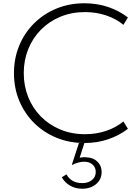

<svg xmlns="http://www.w3.org/2000/svg" viewBox="-20 -860 854 1176"><path d="M497 16Q404.5 16 325.8 -16.5Q247 -49 188.5 -107.2Q130 -165.5 97.8 -243.2Q65.5 -321 65.5 -412Q65.5 -503 97.8 -580.8Q130 -658.5 188.5 -716.8Q247 -775 325.8 -807.5Q404.5 -840 497 -840Q575 -840 642.8 -817Q710.5 -794 763.5 -753L736 -708Q689.5 -746 629 -766Q568.5 -786 500.5 -786Q418 -786 349.2 -757.2Q280.5 -728.5 230.2 -677.5Q180 -626.5 152.8 -558.5Q125.5 -490.5 125.5 -412Q125.5 -333.5 152.8 -265.5Q180 -197.5 230.2 -146.5Q280.5 -95.5 349.2 -66.8Q418 -38 500.5 -38Q568.5 -38 629 -58Q689.5 -78 736 -116L763.5 -71Q711 -30.5 643.2 -7.2Q575.5 16 497 16ZM483.5 296Q442.5 296 410 277.5Q377.5 259 358.5 226L387 208Q417 261.5 483.5 261.5Q520.5 261.5 543.5 242.5Q566.5 223.5 566.5 193.5Q566.5 165.5 547 148Q527.5 130.5 495.5 130.5Q478 130.5 457.8 136Q437.5 141.5 423.5 150L420.5 147.5L463.5 16H497L468 105.5Q483.5 103 493.5 102.8Q503.5 102.5 512.5 104Q552 105.5 577.2 130.5Q602.5 155.5 602.5 193.5Q602.5 238.5 569 267.2Q535.5 296 483.5 296Z"/></svg>

Font: Spartan Thin Light
Style: Regular
Weight: 300
Version: Version 1.004